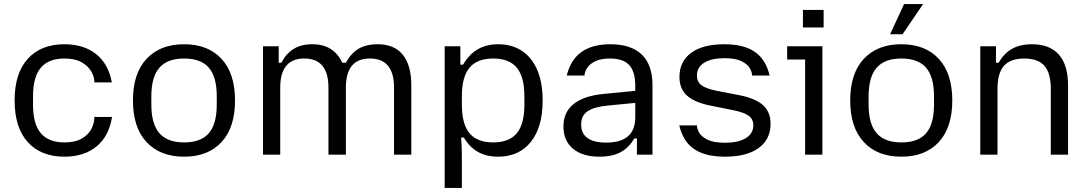

<svg xmlns="http://www.w3.org/2000/svg" viewBox="-20 -762 5362 946"><path d="M297.3 10Q182 10 117 -61.6Q52 -133.3 52 -267Q52 -401 117 -472.5Q182 -544 297.3 -544Q392.6 -544 453.4 -495.6Q514.3 -447.2 531 -356H444.9V-359Q444.9 -383.4 429.9 -409.8Q414.8 -436.2 382.6 -455Q350.3 -473.7 297.3 -473.7Q219.7 -473.7 181.2 -428.5Q142.7 -383.3 142.7 -287.9V-246.1Q142.7 -150.7 181.2 -105.5Q219.7 -60.3 297.3 -60.3Q350.3 -60.3 382.6 -79Q414.8 -97.8 429.9 -126.2Q444.9 -154.6 444.9 -182.4V-186H532Q517.3 -91.5 455.9 -40.7Q394.6 10 297.3 10Z M887 10Q769 10 702 -62Q635 -134 635 -267Q635 -400 702 -472Q769 -544 887 -544Q1005 -544 1071.5 -472Q1138 -400 1138 -267Q1138 -134 1071.5 -62Q1005 10 887 10ZM887.1 -60.3Q970 -60.3 1009 -105.6Q1048 -151 1048 -247.1V-286.9Q1048 -383 1009 -428.4Q970 -473.7 887.1 -473.7Q805 -473.7 765.4 -428.4Q725.7 -383 725.7 -286.9V-247.1Q725.7 -151 765.4 -105.6Q805 -60.3 887.1 -60.3Z M1598.3 -330.4Q1598.3 -473.7 1479.5 -473.7Q1360.7 -473.7 1360.7 -330.4V0H1275.9V-534H1353.2V-453H1366.6Q1389.2 -497.7 1426.6 -520.9Q1464 -544 1517.5 -544Q1573.1 -544 1609.4 -520.7Q1645.8 -497.4 1666.1 -453H1684.5Q1707.8 -497.7 1745.2 -520.9Q1782.6 -544 1840.6 -544Q1922.4 -544 1964.4 -492.6Q2006.5 -441.2 2006.5 -340.3V0H1921.4V-330.4Q1921.4 -473.7 1802.6 -473.7Q1684.1 -473.7 1684.1 -330.4V0H1598.3Z M2170.9 164V-534H2248.2V-443.3H2261.6Q2289.7 -492.6 2332.4 -518.3Q2375.2 -544 2434.2 -544Q2502.8 -544 2551.9 -511.2Q2601 -478.4 2627.3 -416.8Q2653.7 -355.1 2653.7 -266.9Q2653.7 -135.2 2595.3 -62.6Q2536.9 10 2434.2 10Q2375.5 10 2333.8 -14.2Q2292.2 -38.5 2265.4 -84.5H2252Q2254.8 -44 2255.2 -17.4Q2255.7 9.3 2255.7 31.7V164ZM2410.3 -60.3Q2488.8 -60.3 2526.3 -105.6Q2563.7 -150.9 2563.7 -246.1V-287.9Q2563.7 -383.1 2526.3 -428.4Q2488.8 -473.7 2410.3 -473.7Q2330.9 -473.7 2293.3 -428.4Q2255.7 -383.1 2255.7 -287.9V-246.1Q2255.7 -150.9 2293.3 -105.6Q2330.9 -60.3 2410.3 -60.3Z M2933.5 10Q2850.3 10 2803.2 -29.2Q2756.1 -68.5 2756.1 -138.8Q2756.1 -209 2805.8 -249.1Q2855.5 -289.2 2950.2 -298.9L3110 -314.3V-255L2974 -241.8Q2906.8 -235.4 2875.1 -213.8Q2843.5 -192.1 2843.5 -150.5V-147.1Q2843.5 -104.4 2874.7 -81.9Q2905.9 -59.4 2966.1 -59.4Q3110 -59.4 3110 -184V-268V-280.9V-338.7Q3110 -408.9 3080.3 -441.3Q3050.6 -473.7 2985.4 -473.7Q2940.4 -473.7 2912.8 -460.2Q2885.3 -446.6 2872.8 -427.4Q2860.3 -408.2 2860.3 -391.2V-390H2772.5Q2809.5 -544 2987 -544Q3089.6 -544 3142.2 -493.1Q3194.8 -442.1 3194.8 -342.8V0H3118.2V-79.8H3104.8Q3080.5 -35.7 3039.1 -12.8Q2997.6 10 2933.5 10Z M3552 10Q3455.7 10 3400.7 -27.1Q3345.7 -64.2 3326.7 -144H3413.9V-142.8Q3413.9 -127.6 3425.3 -107.7Q3436.8 -87.9 3466.8 -73.3Q3496.9 -58.7 3552 -58.7Q3617.2 -58.7 3654.4 -81.1Q3691.6 -103.5 3691.6 -144.8Q3691.6 -174.9 3669.1 -191.5Q3646.6 -208 3592.4 -219.2L3477.4 -242.2Q3399.9 -258.5 3363.8 -291.9Q3327.7 -325.3 3327.7 -382.8Q3327.7 -459.5 3385.6 -501.8Q3443.4 -544 3549 -544Q3644.3 -544 3698.6 -506.9Q3753 -469.8 3772 -390H3685.5V-391.2Q3685.5 -406.4 3674.1 -426.3Q3662.6 -446.1 3633.2 -460.7Q3603.8 -475.3 3549 -475.3Q3485.5 -475.3 3449.6 -452.9Q3413.8 -430.5 3413.8 -389.2Q3413.8 -359.1 3435.8 -342.3Q3457.8 -325.6 3510.3 -314.8L3625.3 -292.5Q3703.8 -276.5 3740.2 -243.1Q3776.7 -209.7 3776.7 -151.9Q3776.7 -75.5 3718 -32.7Q3659.3 10 3552 10Z M3946.9 0V-468.6H3858.4V-534H4032V0ZM3936.1 -626.6V-713H4038.1V-626.6Z M4421 10Q4303 10 4236 -62Q4169 -134 4169 -267Q4169 -400 4236 -472Q4303 -544 4421 -544Q4539 -544 4605.5 -472Q4672 -400 4672 -267Q4672 -134 4605.5 -62Q4539 10 4421 10ZM4421.1 -60.3Q4504 -60.3 4543 -105.6Q4582 -151 4582 -247.1V-286.9Q4582 -383 4543 -428.4Q4504 -473.7 4421.1 -473.7Q4339 -473.7 4299.4 -428.4Q4259.7 -383 4259.7 -286.9V-247.1Q4259.7 -151 4299.4 -105.6Q4339 -60.3 4421.1 -60.3ZM4365.5 -593.1 4434.4 -742H4528.3L4426.8 -593.1Z M4809.9 0V-534H4887.2V-453H4900.6Q4925.2 -497.7 4965.3 -520.9Q5005.4 -544 5064.4 -544Q5152.3 -544 5197.4 -492.6Q5242.5 -441.2 5242.5 -340.3V0H5157.4V-323.4Q5157.4 -401.6 5126 -437.7Q5094.6 -473.7 5026.4 -473.7Q4958.5 -473.7 4926.6 -437.7Q4894.7 -401.6 4894.7 -323.4V0Z"/></svg>

Font: Mozilla Text ExtraLight
Style: Regular
Weight: 200
Designer: Studio DRAMA
Foundry: Studio DRAMA
Version: Version 1.000